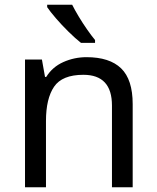

<svg xmlns="http://www.w3.org/2000/svg" viewBox="-20 -786 658 806"><path d="M85 -536H156L169 -463H174Q200 -505 246 -525.5Q292 -546 343 -546Q440 -546 488.5 -499Q537 -452 537 -349V0H450V-343Q450 -472 330 -472Q241 -472 207 -422Q173 -372 173 -278V0H85ZM283 -766Q294 -744 310.5 -716.5Q327 -689 345.5 -662.5Q364 -636 379 -618V-606H320Q297 -624 268 -652.5Q239 -681 214.5 -709.5Q190 -738 178 -756V-766Z"/></svg>

Font: BC Sans
Style: Regular
Weight: 400
Designer: Monotype Design Team
Province of B.C.
Foundry: Monotype Imaging Inc.
Version: Version 2.000;GOOG;noto-source:20170915:90ef993387c0